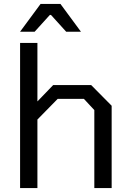

<svg xmlns="http://www.w3.org/2000/svg" viewBox="-20 -955 664 975"><path d="M82 -794 186 -935H287L391 -794H316L239 -879H233L156 -794ZM82 0V-737H170V-440L250 -523H443L547 -418V0H459V-396L406 -453H273L170 -348V0Z"/></svg>

Font: Tomorrow
Style: Regular
Weight: 400
Designer: Tony de Marco, Monica Rizzolli
Foundry: Just in Type
Version: Version 2.002